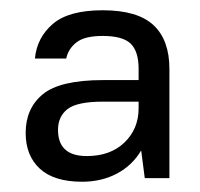

<svg xmlns="http://www.w3.org/2000/svg" viewBox="-20 -727 390 374"><path d="M140 -373Q85 -373 57.5 -398.5Q30 -424 30 -468Q30 -516 63.5 -543.5Q97 -571 181 -571H250V-593Q250 -627 234.5 -642Q219 -657 180 -657Q145 -657 129 -644.5Q113 -632 109 -613H48Q52 -654 83 -680.5Q114 -707 180 -707Q248 -707 279 -678Q310 -649 310 -593V-380H262L255 -434Q238 -405 208 -389Q178 -373 140 -373ZM149 -423Q195 -423 222.5 -449.5Q250 -476 250 -516V-529H181Q130 -529 111.5 -514.5Q93 -500 93 -474Q93 -423 149 -423Z"/></svg>

Font: PT Root UI Web
Style: Regular
Weight: 400
Designer: Vitaly Kuzmin
Foundry: ParaType Ltd.
Version: Version 1.000W